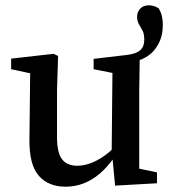

<svg xmlns="http://www.w3.org/2000/svg" viewBox="-20 -691 644 724"><path d="M227 13Q163 13 126.5 -28Q90 -69 91 -165L94 -437L120 -409L22 -430V-470L182 -488L199 -480L195 -350V-175Q195 -115 214 -90.5Q233 -66 271 -66Q295 -66 320 -75Q345 -84 370 -101Q395 -118 417 -142L431 -98H411Q386 -62 357 -37Q328 -12 295.5 0.5Q263 13 227 13ZM414 9 403 -107 401 -109 404 -416 333 -430V-469L460 -484Q493 -488 508.5 -501.5Q524 -515 524 -541Q524 -563 517.5 -575.5Q511 -588 504 -599.5Q497 -611 497 -629Q497 -645 508.5 -658Q520 -671 541 -671Q550 -671 559.5 -668.5Q569 -666 579 -659Q587 -645 590.5 -630Q594 -615 594 -597Q594 -556 577 -524.5Q560 -493 530.5 -475.5Q501 -458 462 -455L507 -480L505 -350V-55L572 -41V0Z"/></svg>

Font: Source Serif 4 18pt Medium
Style: Regular
Weight: 500
Designer: Frank Grießhammer
Foundry: Adobe Systems Incorporated
Version: Version 4.004;hotconv 1.0.116;makeotfexe 2.5.65601